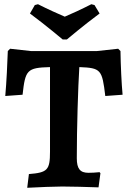

<svg xmlns="http://www.w3.org/2000/svg" viewBox="-20 -884 607 910"><path d="M277 -697H297C297 -697 379 -766 452 -820L428 -860L413 -864C366 -840 316 -817 287 -805C259 -817 207 -840 160 -864L145 -860L122 -820C195 -766 277 -697 277 -697ZM109 6C166 3 239 0 275 0C312 0 394 2 447 4L456 -63L452 -68C433 -66 415 -65 399 -65C360 -65 344 -84 344 -134C344 -278 350 -472 356 -566C459 -562 464 -554 479 -429L561 -435C556 -488 552 -574 551 -642L540 -653L439 -642H127L28 -653L17 -642C15 -585 11 -496 5 -429L87 -435C100 -552 107 -563 217 -566V-165C217 -78 205 -66 117 -59Z"/></svg>

Font: Alegreya SC
Style: Bold
Weight: 700
Designer: Juan Pablo del Peral
Foundry: Huerta Tipografica
Version: Version 2.007;PS 002.007;hotconv 1.0.88;makeotf.lib2.5.64775